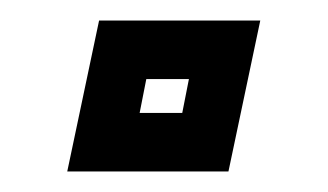

<svg xmlns="http://www.w3.org/2000/svg" viewBox="-20 -167 319 187"><path d="M45.5 0 76.5 -147H233.5L202.5 0ZM116 -57H157.5L164 -90H122.5Z"/></svg>

Font: Tourney Thin SemiBold
Style: Italic
Weight: 600
Italic angle: -12°
Version: Version 1.015